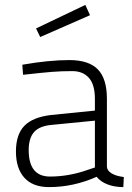

<svg xmlns="http://www.w3.org/2000/svg" viewBox="-20 -754 537 783"><path d="M45 0ZM45 -136Q45 -205 79 -240.5Q113 -276 188 -285L367 -303V-351Q367 -409 342.5 -436.5Q318 -464 275 -464Q231 -464 193 -461Q155 -458 74 -449L71 -490Q179 -509 263 -509Q342 -509 379 -471Q416 -433 416 -351V-74Q417 -58 435 -47Q453 -36 485 -32L483 9Q447 9 418.5 -2Q390 -13 374 -33Q280 9 180 9Q114 9 79.5 -29Q45 -67 45 -136ZM340 -62 367 -71V-262L194 -245Q142 -241 119.5 -216Q97 -191 97 -142Q97 -34 184 -34Q262 -34 340 -62ZM127 -638 328 -734 347 -692 144 -603Z"/></svg>

Font: Cairo Light
Style: Regular
Weight: 300
Designer: Mohamed Gaber, the designers of Titillium
Foundry: Kief Type Foundry
Version: Version 2.009; ttfautohint (v1.5.33-1714) -l 8 -r 50 -G 200 